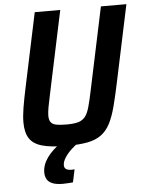

<svg xmlns="http://www.w3.org/2000/svg" viewBox="-59 -735 746 983"><g transform="rotate(-5 314.0 -244.0)"><path d="M260 8Q181 8 135 -5Q89 -18 69.5 -48.5Q50 -79 50 -131Q50 -163 57 -206Q64 -249 76 -305L157 -688H288L199 -267Q190 -226 185 -198.5Q180 -171 180 -154Q180 -132 188.5 -120.5Q197 -109 216 -105Q235 -101 269 -101Q306 -101 328 -107Q350 -113 364 -129.5Q378 -146 387.5 -179.5Q397 -213 408 -267L497 -688H628L547 -305Q531 -228 517 -174Q503 -120 484.5 -84.5Q466 -49 437.5 -28.5Q409 -8 366.5 0Q324 8 260 8ZM224 200Q190 200 170 191.5Q150 183 142 168Q134 153 134 134Q134 95 160.5 58Q187 21 233 -10L317 0Q301 11 282 29Q263 47 250 67.5Q237 88 237 106Q237 118 245.5 125Q254 132 276 132Q278 132 280.5 132Q283 132 290 131L276 197Q264 198 250 199Q236 200 224 200Z"/></g></svg>

Font: Saira SemiCondensed SemiBold
Style: Italic
Weight: 600
Width: 4
Italic angle: -12°
Designer: Hector Gatti with collaboration of the Omnibus-Type team
Foundry: Omnibus-Type
Version: Version 1.101